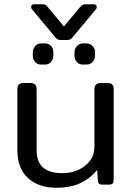

<svg xmlns="http://www.w3.org/2000/svg" viewBox="-20 -872 624 907"><path d="M236 -702 132 -827Q127 -832 127 -839Q127 -852 144 -852H176Q189 -852 194.5 -849.5Q200 -847 207 -837L282 -747L357 -837Q365 -846 370.5 -849Q376 -852 388 -852H420Q437 -852 437 -839Q437 -832 432 -827L328 -702Q320 -691 313.5 -687Q307 -683 295 -683H269Q257 -683 250.5 -687Q244 -691 236 -702ZM135 -609V-625Q135 -642 146.5 -654.5Q158 -667 175 -667H192Q210 -667 221 -655Q232 -643 232 -625V-609Q232 -591 221 -579Q210 -567 192 -567H175Q157 -567 146 -579Q135 -591 135 -609ZM332 -609V-625Q332 -642 343.5 -654.5Q355 -667 372 -667H389Q406 -667 417.5 -654.5Q429 -642 429 -625V-609Q429 -592 417.5 -579.5Q406 -567 389 -567H372Q354 -567 343 -579Q332 -591 332 -609ZM62 -164V-450Q62 -480 92 -480H123Q139 -480 146 -472.5Q153 -465 153 -450V-165Q153 -107 183.5 -80.5Q214 -54 274 -54Q338 -54 382 -89Q426 -124 426 -179V-450Q426 -480 457 -480H487Q503 -480 510 -472.5Q517 -465 517 -450V-25Q517 -11 512.5 -5.5Q508 0 495 0H462Q451 0 447 -5Q443 -10 442 -21L439 -69Q405 -28 358.5 -6.5Q312 15 245 15Q163 15 112.5 -30.5Q62 -76 62 -164Z"/></svg>

Font: Mitr Light
Style: Regular
Weight: 300
Designer: Thanarat Vachiruckul
Foundry: Cadson Demak
Version: Version 1.002